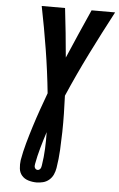

<svg xmlns="http://www.w3.org/2000/svg" viewBox="-62 -777 635 1024"><g transform="rotate(5 256.0 -265.0)"><path d="M173 205Q151 205 129.5 198.5Q108 192 94.5 176.5Q81 161 78.5 139Q76 117 79 94Q87 48 100 1.5Q113 -45 127.5 -91Q142 -137 158 -182.5Q174 -228 191 -274Q179 -391 160.5 -506Q142 -621 119 -735H244Q252 -669 258.5 -603.5Q265 -538 271 -472Q299 -538 328 -604Q357 -670 386 -735H512Q451 -620 393 -503.5Q335 -387 284 -269Q286 -221 287 -172.5Q288 -124 287 -75.5Q286 -27 283.5 21.5Q281 70 273 119Q270 137 262.5 154Q255 171 240.5 183.5Q226 196 208 200.5Q190 205 173 205ZM174 138Q178 138 182 135.5Q186 133 188.5 129Q191 125 192 120.5Q193 116 194 111Q201 67 203 22.5Q205 -22 204 -67Q190 -24 177.5 20Q165 64 157 108Q156 113 156 118Q156 123 158 127.5Q160 132 164 135Q168 138 174 138Z"/></g></svg>

Font: Iosevka Curly Slab XBdObl
Style: Regular
Weight: 800
Italic angle: -9°
Monospace: yes
Designer: Belleve Invis
Foundry: Belleve Invis
Version: Version 11.1.0; ttfautohint (v1.8.3)